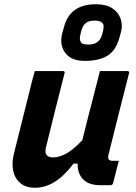

<svg xmlns="http://www.w3.org/2000/svg" viewBox="-20 -873 640 905"><path d="M144 -538H276Q288 -538 284 -527Q262 -440 240 -353.5Q218 -267 197 -180Q184 -131 231 -131Q258 -131 291 -148.5Q324 -166 368 -212Q380 -261 392 -308.5Q404 -356 418.5 -411Q433 -466 451 -538H580Q591 -538 588 -527Q563 -430 537.5 -328.5Q512 -227 491 -142Q488 -126 493 -121Q499 -115 509 -115H540L513 -10Q510 0 500 0H454Q399 0 372 -27.5Q345 -55 346 -102H327Q281 -42 236.5 -15Q192 12 146 12Q101 12 75 -10.5Q49 -33 42 -69.5Q35 -106 45 -146Q63 -220 82 -294Q101 -368 119 -442Q125 -468 131.5 -492.5Q138 -517 144 -538ZM432 -853Q481 -853 510 -833.5Q539 -814 549 -783.5Q559 -753 550 -721L542 -692Q526 -635 486.5 -610.5Q447 -586 380 -586Q314 -586 286.5 -625Q259 -664 274 -719L282 -747Q310 -853 432 -853ZM427 -776Q399 -776 384.5 -764.5Q370 -753 363 -727L359 -710Q356 -700 356.5 -690Q357 -680 362 -673Q367 -667 376 -665Q385 -663 398 -663Q449 -663 461 -710L466 -727Q468 -738 468.5 -747.5Q469 -757 464 -763Q454 -776 427 -776Z"/></svg>

Font: Recursive Mn Lnr St
Style: Bold Italic
Weight: 700
Italic angle: -15°
Monospace: yes
Version: Version 1.079;hotconv 1.0.112;makeotfexe 2.5.65598; ttfautoh